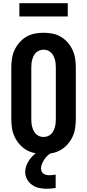

<svg xmlns="http://www.w3.org/2000/svg" viewBox="-20 -946 540 1190"><path d="M250 8Q222 8 194 2.5Q166 -3 142 -17.5Q118 -32 99.5 -53.5Q81 -75 69.5 -100.5Q58 -126 54 -154Q50 -182 50 -210V-525Q50 -553 54 -581Q58 -609 69.5 -634.5Q81 -660 99.5 -681.5Q118 -703 142 -717.5Q166 -732 194 -737.5Q222 -743 250 -743Q278 -743 306 -737.5Q334 -732 358 -717.5Q382 -703 400.5 -681.5Q419 -660 430.5 -634.5Q442 -609 446 -581Q450 -553 450 -525V-210Q450 -182 446 -154Q442 -126 430.5 -100.5Q419 -75 400.5 -53.5Q382 -32 358 -17.5Q334 -3 306 2.5Q278 8 250 8ZM250 -97Q263 -97 275 -101.5Q287 -106 296.5 -115Q306 -124 311.5 -135.5Q317 -147 320.5 -159.5Q324 -172 325 -185Q326 -198 326 -210V-525Q326 -537 325 -550Q324 -563 320.5 -575.5Q317 -588 311.5 -599.5Q306 -611 296.5 -620Q287 -629 275 -633.5Q263 -638 250 -638Q237 -638 225 -633.5Q213 -629 203.5 -620Q194 -611 188.5 -599.5Q183 -588 179.5 -575.5Q176 -563 175 -550Q174 -537 174 -525V-210Q174 -198 175 -185Q176 -172 179.5 -159.5Q183 -147 188.5 -135.5Q194 -124 203.5 -115Q213 -106 225 -101.5Q237 -97 250 -97ZM270 224Q246 224 222.5 219Q199 214 179.5 200.5Q160 187 148 165.5Q136 144 136 120Q136 100 143 81.5Q150 63 161 46.5Q172 30 186.5 16.5Q201 3 218 -8H303V0Q288 6 276 17Q264 28 255.5 41Q247 54 240.5 68.5Q234 83 234 99Q234 108 238.5 117Q243 126 250.5 131Q258 136 267 138Q276 140 286 140Q296 140 305.5 139Q315 138 325 136V219Q312 221 298 222.5Q284 224 270 224ZM100 -844V-926H400V-844Z"/></svg>

Font: Iosevka Extrabold
Style: Regular
Weight: 800
Monospace: yes
Designer: Belleve Invis
Foundry: Belleve Invis
Version: Version 32.5.0; ttfautohint (v1.8.4)